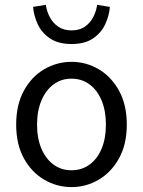

<svg xmlns="http://www.w3.org/2000/svg" viewBox="-20 -750 582 782"><path d="M271.2 12Q211.6 12 160.1 -18.1Q108.7 -48.1 77.3 -105Q45.9 -161.9 45.9 -242.4Q45.9 -323.5 77.3 -380.8Q108.7 -438 160.1 -468Q211.6 -498.1 271.2 -498.1Q330.7 -498.1 381.9 -468Q433 -438 464.7 -380.8Q496.4 -323.5 496.4 -242.4Q496.4 -161.9 464.7 -105Q433 -48.1 381.9 -18.1Q330.7 12 271.2 12ZM271.2 -56.5Q313 -56.5 344.8 -79.7Q376.6 -102.9 394 -144.8Q411.4 -186.7 411.4 -242.4Q411.4 -298.1 394 -340.3Q376.6 -382.6 344.8 -406.1Q313 -429.6 271.2 -429.6Q229.4 -429.6 197.9 -406.1Q166.4 -382.6 148.6 -340.3Q130.9 -298.1 130.9 -242.4Q130.9 -186.7 148.6 -144.8Q166.4 -102.9 197.9 -79.7Q229.4 -56.5 271.2 -56.5ZM271.2 -570.7Q218.2 -570.7 184.4 -593.1Q150.7 -615.5 134.2 -650.3Q117.7 -685 114.8 -721.9L166.6 -730.3Q170.2 -704.6 182.6 -680.7Q194.9 -656.8 216.9 -641.5Q238.9 -626.2 271.2 -626.2Q304 -626.2 325.9 -641.5Q347.7 -656.8 359.9 -680.7Q372.1 -704.6 375.7 -730.3L427.5 -721.9Q424.6 -685 408.1 -650.3Q391.6 -615.5 358.4 -593.1Q325.1 -570.7 271.2 -570.7Z"/></svg>

Font: Source Sans Variable
Style: Regular
Weight: 200
Designer: Paul D. Hunt
Foundry: Adobe Systems Incorporated
Version: Version 3.006;hotconv 1.0.111;makeotfexe 2.5.65597